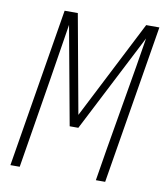

<svg xmlns="http://www.w3.org/2000/svg" viewBox="-82 -805 765 874"><g transform="rotate(10 300.0 -367.5)"><path d="M25 0 146 -735H207L290 -279L523 -735H584L463 0H420L444 -147Q466 -279 489 -411Q512 -543 533 -675L300 -221H260L177 -675Q156 -543 135 -411Q114 -279 92 -147L68 0Z"/></g></svg>

Font: Iosevka Extralight Extended
Style: Italic
Weight: 200
Width: 7
Italic angle: -9°
Monospace: yes
Designer: Belleve Invis
Foundry: Belleve Invis
Version: Version 32.5.0; ttfautohint (v1.8.4)